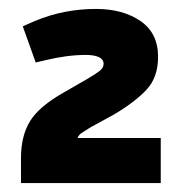

<svg xmlns="http://www.w3.org/2000/svg" viewBox="-20 -830 422 430"><path d="M27 -420V-476Q27 -526 47.5 -559Q68 -592 123 -623L175 -653Q194 -664 203 -671Q212 -678 212 -687Q212 -697 201.5 -702Q191 -707 172 -707Q151 -707 128.5 -704Q106 -701 81 -695L60 -690L31 -771L58 -783Q92 -797 126 -803.5Q160 -810 195 -810Q255 -810 294.5 -783Q334 -756 334 -703Q334 -657 308.5 -629.5Q283 -602 236 -574L183 -545Q173 -539 162.5 -532Q152 -525 152 -510V-504L138 -521H340V-420Z"/></svg>

Font: REM
Style: Bold
Weight: 700
Designer: Octavio Pardo
Foundry: Ashler Design
Version: Version 1.005;gftools[0.9.28]